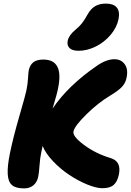

<svg xmlns="http://www.w3.org/2000/svg" viewBox="-20 -1006 733 1077"><path d="M420.9 -721.2Q385.7 -721.2 370.1 -736.3Q354.5 -751.5 359.9 -777.8Q366.2 -808.1 401.9 -837.9Q424.8 -856.4 439.7 -875.5Q454.6 -894.5 471.2 -924.8Q490.2 -958.5 515.1 -972.2Q540 -985.8 574.2 -985.8Q616.7 -985.8 635 -963.9Q653.3 -941.9 645 -898.9Q635.3 -851.6 600.3 -810.3Q565.4 -769 517.1 -745.1Q468.8 -721.2 420.9 -721.2ZM115.2 50.8Q68.4 50.8 46.9 32Q25.4 13.2 23.2 -31Q21 -75.2 36.1 -147.9Q53.7 -234.4 88.6 -354.7Q123.5 -475.1 127.9 -498Q135.3 -532.7 137.2 -566.9Q139.2 -601.1 141.1 -610.8Q147.5 -641.1 166.7 -656.5Q186 -671.9 223.1 -671.9Q338.4 -671.9 306.2 -513.2Q300.8 -482.4 274.9 -397Q362.8 -526.9 523.9 -637.2Q576.7 -673.8 622.1 -673.8Q658.7 -673.8 679.4 -646Q700.2 -618.2 689.9 -569.8Q684.1 -540 663.6 -518.3Q643.1 -496.6 597.2 -469.2Q530.3 -429.2 464.1 -364Q397.9 -298.8 392.1 -268.1Q386.7 -240.7 452.1 -192.4Q517.6 -144 601.1 -119.1Q661.6 -100.6 647 -27.8Q639.2 11.7 618.2 30.8Q597.2 49.8 555.2 49.8Q520 49.8 469 28.8Q418 7.8 368.9 -24.7Q319.8 -57.1 277.8 -101.3Q235.8 -145.5 219.2 -187Q218.3 -181.6 215.6 -170.4Q212.9 -159.2 211.9 -153.8Q204.6 -120.1 201.7 -77.9Q198.7 -35.6 194.8 -17.1Q189 15.1 168 33Q147 50.8 115.2 50.8Z"/></svg>

Font: Shantell Sans Bouncy
Style: Italic
Weight: 800
Italic angle: -11.31°
Designer: Stephen Nixon, Anya Danilova, Shantell Martin
Foundry: Arrow Type
Version: Version 1.006;[9816181b4]